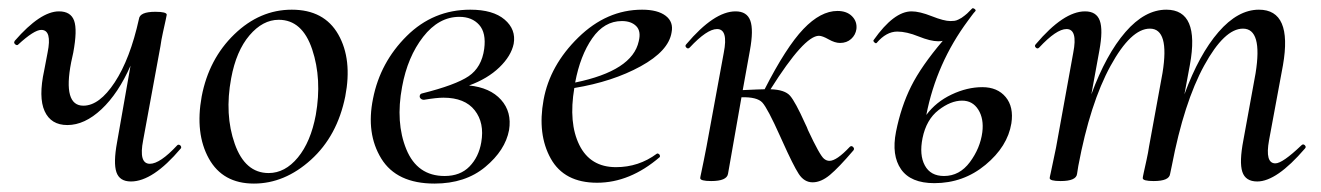

<svg xmlns="http://www.w3.org/2000/svg" viewBox="-20 -422 3137 456"><path d="M401 -77Q403 -79 406 -78Q409 -77 410 -74Q411 -71 409 -69Q343 9 291 9Q264 9 256.5 -13Q249 -35 258 -84L290 -266Q261 -200 221 -162.5Q181 -125 140 -125Q101 -125 86 -158Q71 -191 85 -255L93 -297Q104 -351 78 -351Q61 -351 23 -316Q21 -314 18 -315.5Q15 -317 14 -319.5Q13 -322 15 -325Q76 -395 120 -395Q148 -395 156 -373Q164 -351 154 -297L149 -274Q129 -171 178 -171Q216 -171 252.5 -226.5Q289 -282 310 -377Q312 -394 349 -394Q376 -394 376 -387Q376 -386 373.5 -374.5Q371 -363 367 -345Q363 -327 361 -312L320 -89Q309 -33 336 -33Q360 -33 401 -77Z M583 14Q509 14 476 -45.5Q443 -105 459 -193Q476 -282 536.5 -340.5Q597 -399 673 -399Q750 -399 783.5 -340Q817 -281 800 -193Q781 -99 718.5 -42.5Q656 14 583 14ZM618 -11Q657 -11 687.5 -48Q718 -85 730 -149Q745 -234 721.5 -304.5Q698 -375 642 -375Q604 -375 572.5 -338Q541 -301 529 -236Q513 -150 537.5 -80.5Q562 -11 618 -11Z M1200 -318Q1194 -289 1166 -262Q1138 -235 1094 -219Q1144 -214 1170 -185Q1196 -156 1189 -113Q1180 -65 1132.5 -25.5Q1085 14 1012 14Q922 14 885.5 -45.5Q849 -105 866 -188Q883 -274 946 -336.5Q1009 -399 1097 -399Q1151 -399 1178.5 -375.5Q1206 -352 1200 -318ZM1130 -306Q1135 -344 1118 -363Q1101 -382 1071 -382Q1022 -382 985 -334.5Q948 -287 935 -216Q919 -131 945 -67.5Q971 -4 1036 -4Q1073 -4 1095 -26.5Q1117 -49 1123 -84Q1131 -130 1107.5 -160Q1084 -190 1033 -190Q1017 -190 987 -185Q982 -185 979 -188Q976 -191 977 -195Q978 -199 982 -200Q1062 -220 1093 -241Q1124 -262 1130 -306Z M1505 -399Q1542 -399 1561 -384.5Q1580 -370 1575 -345Q1568 -301 1501.5 -264.5Q1435 -228 1344 -213Q1330 -130 1356 -77.5Q1382 -25 1443 -25Q1497 -25 1540 -57Q1541 -58 1543.5 -57Q1546 -56 1547 -53.5Q1548 -51 1547 -49Q1476 12 1398 12Q1320 12 1288 -45.5Q1256 -103 1271 -185Q1286 -267 1353.5 -333Q1421 -399 1505 -399ZM1497 -324Q1503 -348 1491 -360Q1479 -372 1457 -372Q1415 -372 1386.5 -331Q1358 -290 1346 -226Q1482 -254 1497 -324Z M1925 -337Q1890 -337 1810 -210Q1844 -209 1856.5 -194.5Q1869 -180 1892 -129Q1897 -119 1899 -113Q1927 -53 1937 -45Q1943 -40 1950 -40Q1967 -40 1998 -73Q2002 -77 2006 -73Q2010 -69 2007 -65Q1972 -24 1951 -6.5Q1930 11 1910 11Q1890 11 1877 -9Q1864 -29 1838 -87Q1835 -94 1833 -98Q1803 -165 1790.5 -178.5Q1778 -192 1741 -191L1709 -9Q1706 8 1669 8Q1643 8 1643 1Q1643 -1 1645.5 -12Q1648 -23 1651.5 -41Q1655 -59 1658 -74L1699 -297Q1710 -353 1683 -353Q1659 -353 1618 -309Q1614 -305 1610 -309Q1606 -313 1610 -317Q1676 -395 1727 -395Q1754 -395 1762 -373Q1770 -351 1761 -302L1744 -208Q1786 -210 1796 -210Q1847 -310 1888 -353Q1929 -396 1969 -396Q1991 -396 2003.5 -383.5Q2016 -371 2014 -353Q2012 -339 2001.5 -329.5Q1991 -320 1975 -320Q1963 -320 1948 -328.5Q1933 -337 1925 -337Z M2382 -129Q2373 -74 2320.5 -30.5Q2268 13 2199 13Q2143 13 2120 -20Q2097 -53 2108 -109Q2120 -169 2144 -217Q2168 -265 2219 -325Q2215 -324 2208 -324Q2190 -324 2161.5 -335.5Q2133 -347 2111 -347Q2085 -347 2062 -320Q2060 -318 2056.5 -321.5Q2053 -325 2055 -327Q2103 -395 2145 -395Q2164 -395 2193 -383.5Q2222 -372 2237 -372Q2242 -372 2246.5 -372.5Q2251 -373 2256 -375.5Q2261 -378 2263.5 -379.5Q2266 -381 2271 -385Q2276 -389 2277 -390Q2278 -391 2283 -396L2289 -402Q2290 -403 2292.5 -402Q2295 -401 2296.5 -399Q2298 -397 2296 -395Q2293 -392 2287.5 -384.5Q2282 -377 2279 -373Q2204 -272 2180 -149Q2203 -180 2240 -197.5Q2277 -215 2313 -215Q2349 -215 2368.5 -191.5Q2388 -168 2382 -129ZM2313 -108Q2317 -140 2303.5 -161.5Q2290 -183 2265 -183Q2238 -183 2209 -160.5Q2180 -138 2171 -94Q2163 -54 2176.5 -29Q2190 -4 2222 -4Q2259 -4 2283.5 -37Q2308 -70 2313 -108Z M3071 -77Q3075 -81 3079 -77Q3083 -73 3079 -69Q3012 9 2966 9Q2938 9 2930.5 -14Q2923 -37 2933 -89L2962 -248Q2979 -354 2932 -354Q2888 -354 2840 -266.5Q2792 -179 2763 -28L2759 -9Q2757 8 2720 8Q2694 8 2694 1Q2694 -1 2696.5 -12.5Q2699 -24 2703 -42Q2707 -60 2709 -74L2741 -249Q2758 -354 2711 -354Q2666 -354 2617.5 -265.5Q2569 -177 2541 -28L2538 -9Q2536 8 2499 8Q2473 8 2473 1Q2473 -1 2475.5 -11.5Q2478 -22 2481.5 -40Q2485 -58 2488 -71L2529 -297Q2540 -353 2513 -353Q2489 -353 2448 -309Q2444 -305 2440 -309Q2436 -313 2440 -317Q2506 -395 2557 -395Q2584 -395 2592 -373Q2600 -351 2591 -302L2572 -198Q2607 -293 2653 -346Q2699 -399 2750 -399Q2830 -399 2806 -268L2793 -198Q2828 -293 2874 -346Q2920 -399 2970 -399Q3050 -399 3027 -267L2994 -89Q2984 -34 3009 -34Q3026 -34 3071 -77Z"/></svg>

Font: Cormorant Infant Book
Style: Italic
Weight: 500
Italic angle: -10°
Designer: Christian Thalmann (Catharsis Fonts)
Version: Version 1.000;PS 002.000;hotconv 1.0.88;makeotf.lib2.5.64775